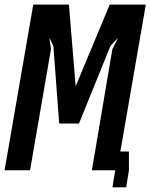

<svg xmlns="http://www.w3.org/2000/svg" viewBox="-42 -745 662 840"><path d="M103.5 -725H259.5L289 -367.5L438 -725H596L484.5 -82H522V0.5L510 74.5H450L462 0.5V0H360L449.5 -529.5L474.5 -580L441 -543.5L303.5 -204.5H217L191.5 -543.5L174 -580L181 -530L89.5 0H-22Z"/></svg>

Font: JuliaMono Medium
Style: Italic
Weight: 500
Italic angle: -9°
Monospace: yes
Designer: cormullion
Foundry: corm
Version: Version 0.054; ttfautohint (v1.8.4)